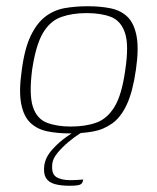

<svg xmlns="http://www.w3.org/2000/svg" viewBox="-20 -423 505 616"><path d="M204 5Q165 5 132.5 -1.5Q100 -8 78 -28.5Q56 -49 48 -90Q40 -131 50 -199Q59 -268 79 -309Q99 -350 126.5 -370.5Q154 -391 188 -397Q222 -403 262 -403Q301 -403 334 -396.5Q367 -390 388.5 -369.5Q410 -349 418 -308Q426 -267 416 -199Q406 -129 387 -88Q368 -47 340 -27Q312 -7 278 -1Q244 5 204 5ZM207 -17Q254 -17 289 -29.5Q324 -42 347.5 -80.5Q371 -119 382 -199Q394 -279 381 -317.5Q368 -356 336.5 -368.5Q305 -381 258 -381Q212 -381 176.5 -368.5Q141 -356 118 -317.5Q95 -279 83 -199Q73 -119 85.5 -80.5Q98 -42 130 -29.5Q162 -17 207 -17ZM204 173Q175 173 155.5 167.5Q136 162 127.5 148Q119 134 122 108Q126 81 147.5 57Q169 33 193.5 16Q218 -1 231 -8H261Q253 -5 235.5 6Q218 17 199 33Q180 49 165 67Q150 85 148 101Q144 134 160 144.5Q176 155 206 155Q216 155 224.5 154.5Q233 154 239 153.5Q245 153 247 153Q246 160 243 164.5Q240 169 231.5 171Q223 173 204 173Z"/></svg>

Font: Genos Thin ExtraLight
Style: Italic
Weight: 250
Italic angle: -8°
Version: Version 1.010